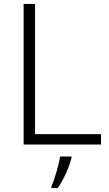

<svg xmlns="http://www.w3.org/2000/svg" viewBox="-20 -734 555 975"><path d="M100 0H493V-53H158V-714H100ZM343 68V61H285C279 104 256 180 241 212V221H273C305 176 332 112 343 68Z"/></svg>

Font: Noto Sans Telugu Light
Style: Regular
Weight: 300
Designer: Jelle Bosma - Monotype Design Team
Foundry: Monotype Imaging Inc.
Version: Version 2.005